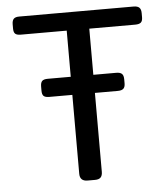

<svg xmlns="http://www.w3.org/2000/svg" viewBox="-50 -725 674 771"><g transform="rotate(-5 287.0 -340.0)"><path d="M547 -651V-634Q547 -619 540 -613Q533 -607 517 -607H332V-421H424Q440 -421 447 -414.5Q454 -408 454 -392V-376Q454 -361 447 -354.5Q440 -348 424 -348H332V-30Q332 -15 325 -7.5Q318 0 302 0H272Q241 0 241 -30V-348H148Q132 -348 125.5 -354Q119 -360 119 -376V-392Q119 -408 125.5 -414.5Q132 -421 148 -421H241V-607H56Q40 -607 33.5 -613Q27 -619 27 -634V-651Q27 -666 33.5 -673Q40 -680 56 -680H517Q533 -680 540 -673Q547 -666 547 -651Z"/></g></svg>

Font: Mitr Light
Style: Regular
Weight: 300
Designer: Thanarat Vachiruckul
Foundry: Cadson Demak
Version: Version 1.003